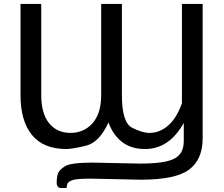

<svg xmlns="http://www.w3.org/2000/svg" viewBox="-20 -737 1121 959"><path d="M311 7.3Q197.3 7.3 139.9 -62.5Q82.5 -132.3 82.5 -261.7V-717.3H186V-261.7Q186 -170.4 225.1 -121.8Q264.2 -73.2 331.8 -73.2Q399.4 -73.2 442.4 -121.8Q485.4 -170.4 485.4 -261.7V-717.3H588.9V-261.7Q588.9 -124.5 639.9 -98.9Q690.9 -73.2 725.6 -73.2Q778.3 -73.2 820.6 -110.6Q862.8 -147.9 888.7 -221.2V-717.3H992.2V-46.4Q992.2 59.6 924.6 110.1Q856.9 160.6 683.1 160.6L435.1 155.3Q360.8 155.3 341.3 162.8Q321.8 170.4 317.4 179.4Q313 188.5 312.5 202.1H285.6Q263.2 202.1 263.2 174.8Q263.2 147.5 269.5 129.4Q275.9 111.3 304.9 93.3Q334 75.2 443.4 75.2L679.7 80.1Q801.8 80.1 849.9 55.9Q897.9 31.7 897.9 -31.7V-123Q825.2 7.3 704.6 7.3Q634.8 7.3 589.1 -28.3Q543.5 -64 522 -125.5Q476.1 -25.4 408.7 -9Q341.3 7.3 311 7.3Z"/></svg>

Font: Lato-Medium
Style: Regular
Weight: 500
Designer: Lukasz Dziedzic
Foundry: tyPoland Lukasz Dziedzic
Version: Version 2.006; 2014-01-15